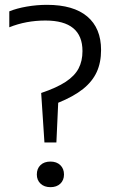

<svg xmlns="http://www.w3.org/2000/svg" viewBox="-20 -769 467 795"><path d="M150.5 -384Q214.5 -405.5 252 -430.2Q289.5 -455 305.5 -485.8Q321.5 -516.5 321.5 -557.5Q321.5 -684 168 -684Q88 -684 18.5 -656V-722Q49 -734.5 91 -741.8Q133 -749 174.5 -749Q284 -749 341.2 -700.8Q398.5 -652.5 398.5 -562Q398.5 -510 380.5 -470.8Q362.5 -431.5 323.8 -400.5Q285 -369.5 221 -343.5L213.5 -179H164ZM132.5 -46.5Q132.5 -71 147.8 -85.5Q163 -100 189 -100Q214.5 -100 229.8 -85.2Q245 -70.5 245 -46.5Q245 -23 229.8 -8.5Q214.5 6 189 6Q163.5 6 148 -8.5Q132.5 -23 132.5 -46.5Z"/></svg>

Font: Encode Sans Semi Condensed
Style: Regular
Weight: 400
Width: 4
Designer: Multiple Designers
Foundry: Impallari Type
Version: Version 2.000